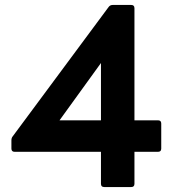

<svg xmlns="http://www.w3.org/2000/svg" viewBox="-20 -754 700 774"><path d="M400 0Q387 0 387 -13V-142H39Q26 -142 26 -155V-188Q26 -198 31 -204L418 -726Q424 -734 434 -734H509Q522 -734 522 -721V-269H617Q630 -269 630 -256V-155Q630 -142 617 -142H522V-13Q522 0 509 0ZM387 -500 220 -269H387Z"/></svg>

Font: LINE Seed Sans KR Bold
Style: Regular
Weight: 700
Designer: LINE BX Design & Sandoll Inc & Dalton Maag Ltd
Foundry: Sandoll Inc.
Version: Version 1.000